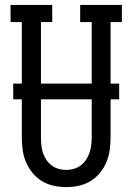

<svg xmlns="http://www.w3.org/2000/svg" viewBox="-20 -755 540 783"><path d="M250 8Q224 8 198.5 2.5Q173 -3 151 -16.5Q129 -30 112.5 -50Q96 -70 86 -94Q76 -118 72.5 -143.5Q69 -169 69 -195V-665H23V-735H193V-665H147V-195Q147 -179 148.5 -163Q150 -147 155 -132Q160 -117 169 -103.5Q178 -90 190.5 -80.5Q203 -71 218.5 -66.5Q234 -62 250 -62Q266 -62 281.5 -66.5Q297 -71 309.5 -80.5Q322 -90 331 -103.5Q340 -117 345 -132Q350 -147 352 -163Q354 -179 354 -195V-665H307V-735H477V-665H431V-195Q431 -169 427.5 -143.5Q424 -118 414 -94Q404 -70 387.5 -50Q371 -30 349 -16.5Q327 -3 301.5 2.5Q276 8 250 8ZM34 -350V-414H466V-350Z"/></svg>

Font: Iosevka Slab
Style: Regular
Weight: 400
Monospace: yes
Designer: Belleve Invis
Foundry: Belleve Invis
Version: Version 11.2.4; ttfautohint (v1.8.3)